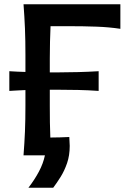

<svg xmlns="http://www.w3.org/2000/svg" viewBox="-20 -733 625 906"><path d="M114 153Q143 115.5 163.5 77Q184 38.5 192 0H91Q95.5 -58.5 97.8 -113.2Q100 -168 100 -234.5V-308Q81.5 -307 62.5 -306.2Q43.5 -305.5 24 -304V-397Q61 -394.5 100 -393.5V-474.5Q100 -542.5 97.8 -598Q95.5 -653.5 91 -713H548V-597Q495.5 -605 435.8 -607.2Q376 -609.5 295 -609.5H218.5Q217 -574 216 -536.8Q215 -499.5 215 -457V-391.5H260Q301.5 -391.5 348.5 -392.8Q395.5 -394 445.5 -397V-304Q395.5 -307.5 348.5 -308.5Q301.5 -309.5 260 -309.5H215V-234.5Q215 -192 215.5 -155Q216 -118 217.5 -84Q240.5 -84 263 -84.8Q285.5 -85.5 307 -86.5Q307 -76 308 -65.5Q309 -55 309 -44.5Q309 0.5 296.5 36.8Q284 73 266 101.8Q248 130.5 231 153Z"/></svg>

Font: Commissioner Flair Medium
Style: Regular
Weight: 500
Designer: Kostas Bartsokas
Foundry: Kostas Bartsokas
Version: Version 1.000; ttfautohint (v1.8.3)